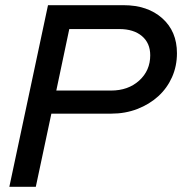

<svg xmlns="http://www.w3.org/2000/svg" viewBox="-20 -720 702 740"><path d="M16 0 165 -700H456Q549 -700 605.5 -649.5Q662 -599 662 -515Q662 -465 643 -422.5Q624 -380 590 -349Q556 -318 509.5 -300Q463 -282 409 -282H178L118 0ZM440 -608H247L197 -371H408Q474 -371 516.5 -409.5Q559 -448 559 -507Q559 -554 527 -581Q495 -608 440 -608Z"/></svg>

Font: Red Hat Display Medium
Style: Italic
Weight: 500
Italic angle: -12°
Designer: Pentagram / MCKL
Foundry: Pentagram / MCKL
Version: Version 1.003; Red Hat Display Medium Italic